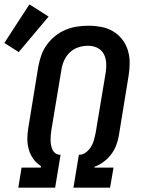

<svg xmlns="http://www.w3.org/2000/svg" viewBox="-51 -861 671 881"><path d="M33 0 48 -92H136L137 -99Q116 -112 101.5 -132.5Q87 -153 80.5 -177.5Q74 -202 74.5 -228.5Q75 -255 80 -281L125 -557Q130 -583 139 -608.5Q148 -634 164.5 -656.5Q181 -679 203 -696.5Q225 -714 250.5 -724.5Q276 -735 302.5 -739Q329 -743 355 -743Q385 -743 414 -737.5Q443 -732 467.5 -717.5Q492 -703 509.5 -680.5Q527 -658 535.5 -630.5Q544 -603 544 -573Q544 -543 539 -513L494 -237Q490 -214 481.5 -192.5Q473 -171 458.5 -152Q444 -133 424.5 -118.5Q405 -104 383 -96L382 -92H470L454 0H286L311 -151H313Q329 -151 343.5 -162Q358 -173 367 -188Q376 -203 380.5 -219.5Q385 -236 388 -252L434 -528Q436 -543 436.5 -558Q437 -573 434.5 -587Q432 -601 425 -613.5Q418 -626 407 -634.5Q396 -643 382 -647Q368 -651 353 -651Q353 -651 353 -651Q353 -651 353 -651Q331 -651 309 -644Q287 -637 270 -621Q253 -605 243.5 -584Q234 -563 231 -542L185 -266Q183 -254 182 -242.5Q181 -231 181 -219.5Q181 -208 183 -197Q185 -186 189 -176Q193 -166 201.5 -159Q210 -152 222 -151H227L202 0ZM35 -622 -31 -664 84 -841 172 -785Z"/></svg>

Font: Iosevka Curly Slab SmBdEx
Style: Italic
Weight: 600
Width: 7
Italic angle: -9°
Monospace: yes
Designer: Belleve Invis
Foundry: Belleve Invis
Version: Version 11.1.0; ttfautohint (v1.8.3)